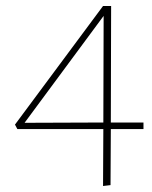

<svg xmlns="http://www.w3.org/2000/svg" viewBox="-20 -480 507 641"><path d="M459 -49H350L349 138L324 141L325 -49H38L30 -64L324 -460H351L350 -71H459ZM325 -71 326 -427 62 -70Z"/></svg>

Font: Ysabeau SC Extralight
Style: Regular
Weight: 200
Designer: Christian Thalmann (Catharsis Fonts)
Version: Version 0.003